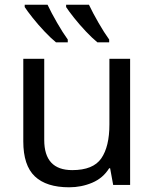

<svg xmlns="http://www.w3.org/2000/svg" viewBox="-20 -786 658 816"><path d="M533 -536V0H461L448 -71H444Q418 -29 372 -9.5Q326 10 274 10Q177 10 128 -36.5Q79 -83 79 -185V-536H168V-191Q168 -63 287 -63Q376 -63 410.5 -113Q445 -163 445 -257V-536ZM358 -766Q374 -732 398.5 -689.5Q423 -647 444 -618V-606H394Q372 -624 345 -652.5Q318 -681 295 -710Q272 -739 261 -756V-766ZM182 -766Q198 -732 222.5 -689.5Q247 -647 268 -618V-606H218Q196 -624 169 -652.5Q142 -681 119 -710Q96 -739 85 -756V-766Z"/></svg>

Font: Go Noto Kurrent-Regular
Style: Regular
Weight: 400
Designer: Monotype Design Team
Foundry: Monotype Imaging Inc.
Version: Version 2.012; ttfautohint (v1.8.4.7-5d5b)